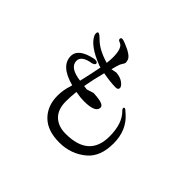

<svg xmlns="http://www.w3.org/2000/svg" viewBox="-175 -1056 1350 1350"><g transform="rotate(45 500.0 -381.5)"><path d="M555 -521Q506 -521 428 -535Q405 -448 392 -372Q407 -370 422 -368L472 -384H477Q482 -384 506 -382Q581 -375 581 -346Q581 -295 466 -295Q432 -295 383 -304Q377 -251 377 -205Q377 -125 420 -83.5Q463 -42 537 -42Q769 -42 769 -247Q769 -377 704 -439Q695 -449 695 -454Q695 -464 705 -464Q710 -464 738 -438Q824 -362 824 -232.5Q824 -103 751 -40Q666 33 548.5 33Q431 33 369 -29Q307 -91 307 -191Q307 -248 325 -301Q327 -308 329 -316Q176 -357 176 -454Q176 -530 306 -557Q311 -558 316 -558Q341 -558 341 -542Q340 -531 318 -524Q228 -510 228 -459Q228 -393 345 -378Q368 -476 381 -545Q372 -548 363 -550Q224 -605 193 -672Q187 -685 188.5 -696.5Q190 -708 198 -708H199Q209 -708 238 -679Q289 -628 389 -599Q393 -633 393 -657Q393 -751 353 -765Q339 -770 336.5 -774.5Q334 -779 334 -784Q334 -796 347 -796Q360 -796 385 -785Q467 -752 478 -720Q483 -704 483 -695.5Q483 -687 472 -671.5Q461 -656 453 -625Q445 -594 444 -591L486 -599Q529 -595 554.5 -575.5Q580 -556 580 -540Q580 -521 555 -521Z"/></g></svg>

Font: Sawarabi Mincho
Style: Regular
Weight: 400
Version: Version 1.00